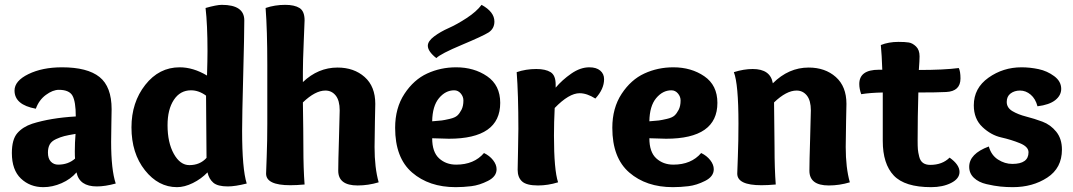

<svg xmlns="http://www.w3.org/2000/svg" viewBox="-20 -763 4433 793"><path d="M128 -314Q40 -330 40 -389Q40 -429 97.5 -457Q155 -485 236 -485Q341 -485 391 -445Q441 -405 441 -312Q441 -304 440 -253Q439 -202 439 -177Q439 -62 458 -5Q414 7 380 7Q308 7 296 -51Q272 -23 234.5 -6.5Q197 10 159 10Q104 10 66.5 -25.5Q29 -61 29 -131Q29 -187 51.5 -213Q74 -239 113 -252Q189 -276 293 -282Q293 -343 279.5 -367.5Q266 -392 223 -392Q198 -392 169.5 -371Q141 -350 128 -314ZM292 -210Q262 -205 246 -201Q230 -197 211.5 -188.5Q193 -180 185.5 -166.5Q178 -153 178 -133Q178 -108 190 -95.5Q202 -83 220 -83Q262 -83 290 -108Q289 -117 289 -138Q289 -174 292 -210Z M523 -237Q523 -340 580 -412.5Q637 -485 722 -485Q778 -485 835 -451Q837 -515 837 -552Q837 -661 829 -730Q875 -743 896 -743Q989 -743 989 -679Q989 -620 984.5 -452Q980 -284 980 -223Q980 -65 999 -5Q951 7 921 7Q879 7 861 -8.5Q843 -24 837 -51Q811 -24 776.5 -7Q742 10 711 10Q634 10 578.5 -60Q523 -130 523 -237ZM831 -368Q801 -390 769 -390Q724 -390 698 -350.5Q672 -311 672 -246Q672 -174 698 -127.5Q724 -81 762 -81Q806 -81 833 -111Q831 -317 831 -368Z M1158 -743Q1196 -743 1217 -730Q1238 -717 1238 -679Q1238 -673 1234.5 -591Q1231 -509 1231 -468V-424Q1294 -484 1374 -484Q1442 -484 1486 -445Q1530 -406 1530 -334Q1530 -332 1528.5 -262Q1527 -192 1527 -156Q1527 -70 1544 -10Q1501 3 1457 3Q1377 3 1377 -58Q1377 -94 1380 -190.5Q1383 -287 1383 -307Q1383 -348 1366.5 -368.5Q1350 -389 1324 -389Q1282 -389 1231 -340Q1233 -212 1233 -155Q1233 -67 1238 -1Q1205 2 1179 2Q1079 2 1079 -46Q1079 -50 1081.5 -115.5Q1084 -181 1084 -252V-496Q1084 -639 1077 -730Q1115 -743 1158 -743Z M1864 -485Q1938 -485 1992 -448Q2046 -411 2046 -338Q2046 -190 1834 -190Q1815 -190 1765 -192Q1765 -135 1793.5 -109Q1822 -83 1864 -83Q1938 -83 1979 -131Q2002 -120 2016.5 -101.5Q2031 -83 2031 -64Q2031 -34 1995.5 -16Q1960 2 1926.5 6Q1893 10 1862 10Q1752 10 1682 -50.5Q1612 -111 1612 -235Q1612 -317 1650.5 -375.5Q1689 -434 1744.5 -459.5Q1800 -485 1864 -485ZM1856 -390Q1820 -390 1793 -357.5Q1766 -325 1765 -262Q1793 -264 1804.5 -265.5Q1816 -267 1837.5 -272Q1859 -277 1868.5 -285.5Q1878 -294 1886 -309.5Q1894 -325 1894 -348Q1894 -364 1883 -377Q1872 -390 1856 -390ZM1998 -629Q1974 -614 1887 -577.5Q1800 -541 1782 -523Q1747 -551 1747 -574Q1747 -593 1773 -612.5Q1799 -632 1833 -647Q1867 -662 1907.5 -688.5Q1948 -715 1969 -743Q2022 -714 2022 -674Q2022 -645 1998 -629Z M2195 -478Q2233 -478 2254 -465Q2275 -452 2275 -414V-401Q2302 -433 2339.5 -459Q2377 -485 2414 -485Q2443 -485 2459 -471.5Q2475 -458 2475 -436Q2475 -395 2439 -356Q2404 -378 2374 -378Q2330 -378 2271 -317Q2268 -258 2268 -203Q2268 -61 2285 -10Q2243 3 2202 3Q2155 3 2136.5 -13.5Q2118 -30 2118 -62Q2118 -78 2119.5 -137Q2121 -196 2121 -231Q2121 -374 2114 -465Q2152 -478 2195 -478Z M2761 -485Q2835 -485 2889 -448Q2943 -411 2943 -338Q2943 -190 2731 -190Q2712 -190 2662 -192Q2662 -135 2690.5 -109Q2719 -83 2761 -83Q2835 -83 2876 -131Q2899 -120 2913.5 -101.5Q2928 -83 2928 -64Q2928 -34 2892.5 -16Q2857 2 2823.5 6Q2790 10 2759 10Q2649 10 2579 -50.5Q2509 -111 2509 -235Q2509 -317 2547.5 -375.5Q2586 -434 2641.5 -459.5Q2697 -485 2761 -485ZM2753 -390Q2717 -390 2690 -357.5Q2663 -325 2662 -262Q2690 -264 2701.5 -265.5Q2713 -267 2734.5 -272Q2756 -277 2765.5 -285.5Q2775 -294 2783 -309.5Q2791 -325 2791 -348Q2791 -364 2780 -377Q2769 -390 2753 -390Z M3011 -465Q3052 -478 3089 -478Q3162 -478 3172 -419Q3237 -484 3320 -484Q3388 -484 3432 -445Q3476 -406 3476 -334Q3476 -332 3474.5 -262Q3473 -192 3473 -156Q3473 -70 3490 -10Q3447 3 3403 3Q3323 3 3323 -58Q3323 -94 3326 -190.5Q3329 -287 3329 -307Q3329 -348 3312.5 -368.5Q3296 -389 3270 -389Q3228 -389 3177 -340Q3179 -212 3179 -155Q3179 -67 3184 -1Q3151 2 3125 2Q3025 2 3025 -46Q3025 -50 3027.5 -116Q3030 -182 3030 -253Q3030 -416 3011 -465Z M3626 -181V-381Q3574 -380 3537 -374Q3529 -396 3529 -416Q3529 -475 3610 -475H3624Q3622 -536 3618 -577Q3650 -590 3691 -590Q3718 -590 3733.5 -587.5Q3749 -585 3763.5 -571Q3778 -557 3778 -530Q3778 -514 3775 -474Q3879 -474 3940 -482Q3947 -468 3947 -439Q3947 -386 3888 -383Q3850 -381 3773 -381Q3770 -282 3770 -183Q3770 -159 3771 -146.5Q3772 -134 3776.5 -116Q3781 -98 3792.5 -90Q3804 -82 3822 -82Q3872 -82 3902 -112Q3943 -83 3943 -53Q3943 -25 3908.5 -7.5Q3874 10 3826 10Q3717 10 3671.5 -38Q3626 -86 3626 -181Z M4265 -324Q4257 -355 4237 -372Q4217 -389 4193 -389Q4170 -389 4154 -377Q4138 -365 4138 -342Q4138 -318 4161.5 -304Q4185 -290 4218.5 -281.5Q4252 -273 4285.5 -260.5Q4319 -248 4342.5 -219Q4366 -190 4366 -145Q4366 -69 4305.5 -29.5Q4245 10 4163 10Q4137 10 4112 7.5Q4087 5 4054.5 -2.5Q4022 -10 4002.5 -28.5Q3983 -47 3983 -74Q3983 -128 4064 -158Q4074 -122 4102 -104Q4130 -86 4161 -86Q4228 -86 4228 -134Q4228 -157 4192.5 -171.5Q4157 -186 4115 -195.5Q4073 -205 4037.5 -238.5Q4002 -272 4002 -328Q4002 -399 4062.5 -442Q4123 -485 4199 -485Q4234 -485 4269.5 -477.5Q4305 -470 4334 -448.5Q4363 -427 4363 -396Q4363 -369 4338.5 -349.5Q4314 -330 4265 -324Z"/></svg>

Font: Overlock
Style: Black
Weight: 900
Designer: Dario Muhafara
Foundry: Dario Manuel Muhafara
Version: Version 1.001